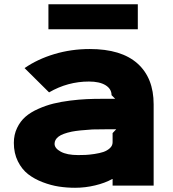

<svg xmlns="http://www.w3.org/2000/svg" viewBox="-20 -869 810 900"><path d="M507.8 -245.1 524.9 -263.2H494.1Q447.3 -263.2 413.1 -262.2Q349.6 -258.3 316.9 -252Q272.5 -242.7 254.2 -228.5Q235.8 -214.4 235.8 -194.8Q235.8 -173.8 264.9 -158Q293.9 -142.1 346.2 -142.1Q364.3 -142.1 381.1 -142.8Q397.9 -143.6 422.6 -147.2Q447.3 -150.9 464.6 -156.7Q481.9 -162.6 494.9 -174.3Q507.8 -186 507.8 -202.1ZM700.2 -379.9V1H507.8V-29.8H505.9Q472.7 -11.2 426 0Q379.4 11.2 332 11.2Q293.5 11.2 256.3 5.6Q219.2 0 180.2 -14.9Q141.1 -29.8 111.8 -52.5Q82.5 -75.2 63.7 -113Q44.9 -150.9 44.9 -199.2Q44.9 -237.8 60.1 -269.3Q75.2 -300.8 99.4 -321.8Q123.5 -342.8 159.2 -358.6Q194.8 -374.5 230.2 -383.3Q265.6 -392.1 308.8 -397.5Q352.1 -402.8 386 -404.3Q419.9 -405.8 458 -405.8H520L502.9 -422.9Q502.9 -452.1 474.9 -469.5Q446.8 -486.8 397 -486.8Q297.4 -486.8 210 -436L95.2 -549.8Q155.8 -591.8 234.9 -615.5Q314 -639.2 400.9 -639.2Q548.3 -639.2 624.3 -571.5Q700.2 -503.9 700.2 -379.9ZM626 -849.1V-731.9H207V-849.1Z"/></svg>

Font: Sinkin Sans 800 Black
Style: Regular
Weight: 900
Designer: Keith Bates
Foundry: K-Type
Version: Sinkin Sans (version 1.0)  by Keith Bates   •   © 2014   www